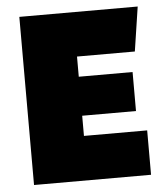

<svg xmlns="http://www.w3.org/2000/svg" viewBox="-48 -668 616 711"><g transform="rotate(-5 260.0 -312.5)"><path d="M250 -165H485V0H50V-625H490L465 -460H250V-385H450V-240H250Z"/></g></svg>

Font: Changa ExtraBold
Style: Regular
Weight: 800
Designer: Eduardo Rodriguez Tunni
Foundry: Eduardo Rodriguez Tunni
Version: Version 2.002; ttfautohint (v1.5) -l 8 -r 50 -G 220 -x 14 -H